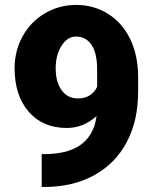

<svg xmlns="http://www.w3.org/2000/svg" viewBox="-20 -741 619 771"><path d="M367.7 -274.9Q314.5 -227.1 248.5 -227.1Q151.9 -227.1 95.2 -292.5Q38.6 -357.9 38.6 -467.3Q38.6 -535.6 70.3 -594.2Q102.1 -652.8 159.4 -687Q216.8 -721.2 286.1 -721.2Q356.4 -721.2 413.3 -685.8Q470.2 -650.4 502 -585.7Q533.7 -521 534.7 -436.5V-373.5Q534.7 -255.9 488.5 -169.4Q442.4 -83 356.9 -36.6Q271.5 9.8 157.7 9.8H147.5V-122.1L178.7 -122.6Q348.6 -130.9 367.7 -274.9ZM293 -345.7Q346.7 -345.7 370.1 -392.1V-460.4Q370.1 -528.8 347.2 -561.5Q324.2 -594.2 285.2 -594.2Q250.5 -594.2 227.1 -557.1Q203.6 -520 203.6 -467.3Q203.6 -411.6 227.5 -378.7Q251.5 -345.7 293 -345.7Z"/></svg>

Font: Vazir Black
Style: Black
Weight: 900
Designer: Saber Rastikerdar
Foundry: Saber Rastikerdar
Version: Version 30.0.0